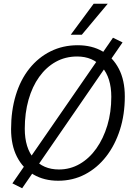

<svg xmlns="http://www.w3.org/2000/svg" viewBox="-20 -951 690 1023"><path d="M290 12Q215 12 158.5 -21Q102 -54 70.5 -115.5Q39 -177 39 -263Q39 -361 64 -443.5Q89 -526 136.5 -585.5Q184 -645 249.5 -677.5Q315 -710 394 -710Q470 -710 526 -677.5Q582 -645 613.5 -584Q645 -523 645 -437Q645 -341 619 -259.5Q593 -178 545.5 -117Q498 -56 433 -22Q368 12 290 12ZM294 -48Q354 -48 405 -77.5Q456 -107 493.5 -160Q531 -213 552 -283Q573 -353 573 -435Q573 -537 523.5 -593.5Q474 -650 391 -650Q328 -650 277 -621.5Q226 -593 189 -541.5Q152 -490 132 -419.5Q112 -349 112 -265Q112 -163 161 -105.5Q210 -48 294 -48ZM98 52 46 26 582 -750 633 -725ZM357 -766 479 -931H554L416 -766Z"/></svg>

Font: Azeret Mono Thin ExtraLight
Style: Italic
Weight: 250
Italic angle: -12°
Version: Version 1.002